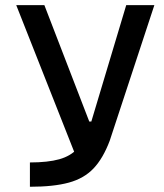

<svg xmlns="http://www.w3.org/2000/svg" viewBox="-20 -713 626 733"><path d="M94.2 0V-92.8Q162.6 -92.8 206.3 -105Q250 -117.2 277.1 -147Q304.2 -176.8 322.8 -229.5L461.9 -693.4H569.3L398.9 -175.8Q373.5 -108.4 337.2 -70.1Q300.8 -31.7 242.9 -15.9Q185.1 0 94.2 0ZM277.3 -97.7 42 -693.4H149.4L320.8 -249H337.4Z"/></svg>

Font: Cascadia Mono
Style: Regular
Weight: 400
Monospace: yes
Designer: Aaron Bell
Foundry: Saja Typeworks
Version: Version 2102.003